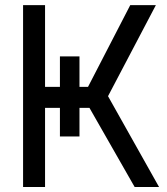

<svg xmlns="http://www.w3.org/2000/svg" viewBox="-20 -748 668 768"><path d="M219.7 -522.5H297.9V-400.4H332L501 -727.5H603.5L412.1 -363.3L616.2 0H518.6L337.9 -316.4H297.9V-202.1H219.7V-316.4H160.2V0H72.3V-727.5H160.2V-400.4H219.7Z"/></svg>

Font: Inter Display
Style: Regular
Weight: 400
Designer: Rasmus Andersson
Foundry: rsms
Version: Version 4.001;git-9221beed3